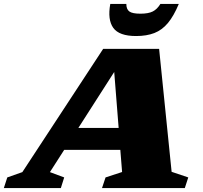

<svg xmlns="http://www.w3.org/2000/svg" viewBox="-84 -955 1030 975"><path d="M787.5 -82.5 872 -54 854.5 0H434L452 -54L536 -81.5L527 -194H242L169.5 -81L242 -54L225 0H-64.5L-47 -54L29.5 -81L440 -707H724ZM314 -305.5H518.5L496 -589.5ZM629 -885.5Q669.5 -885.5 691.8 -896.8Q714 -908 730.5 -935H824Q798.5 -874 768.8 -838.2Q739 -802.5 699.8 -787.2Q660.5 -772 607 -772Q521 -772 491.2 -813.5Q461.5 -855 476 -935H557.5Q557.5 -908 572.8 -896.8Q588 -885.5 629 -885.5Z"/></svg>

Font: Newsreader Caption ExtraBold
Style: Italic
Weight: 800
Italic angle: -17°
Designer: Hugues Gentile
Foundry: Production Type
Version: Version 1.001